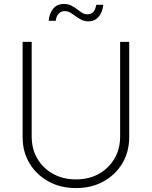

<svg xmlns="http://www.w3.org/2000/svg" viewBox="-20 -939 767 970"><path d="M363.8 11.2Q285.6 11.2 224.6 -22.5Q163.6 -56.2 128.9 -114.3Q94.2 -172.4 94.2 -246.6V-727.5H140.1V-249Q140.1 -186.5 168.7 -137.7Q197.3 -88.9 247.8 -60.8Q298.3 -32.7 363.8 -32.7Q429.7 -32.7 479.7 -60.8Q529.8 -88.9 558.3 -137.7Q586.9 -186.5 586.9 -249V-727.5H632.8V-246.6Q632.8 -172.4 598.4 -114.3Q564 -56.2 503.2 -22.5Q442.4 11.2 363.8 11.2ZM427.2 -831.1Q407.7 -831.1 391.8 -838.9Q376 -846.7 362.3 -856.9Q348.6 -867.2 335.4 -875Q322.3 -882.8 308.1 -882.8Q287.6 -882.8 275.6 -869.1Q263.7 -855.5 261.7 -834H226.1Q228.5 -870.6 248.5 -894.8Q268.6 -918.9 302.7 -918.9Q324.2 -918.9 340.1 -910.9Q356 -902.8 369.1 -892.6Q382.3 -882.3 394.8 -874.5Q407.2 -866.7 421.4 -866.7Q439.5 -866.7 450.7 -877.9Q461.9 -889.2 466.3 -914.6H502Q497.6 -876 477.8 -853.5Q458 -831.1 427.2 -831.1Z"/></svg>

Font: Inter ExtraLight
Style: Regular
Weight: 250
Designer: Rasmus Andersson
Foundry: rsms
Version: Version 4.001;git-66647c0bb